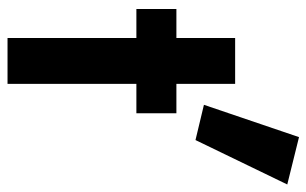

<svg xmlns="http://www.w3.org/2000/svg" viewBox="-176 -658 834 523"><g transform="rotate(90 241.5 -397.0)"><path d="M354 -794 483 -762 362 -512 266 -535ZM5 -460H84V-620H209V-460H289V-351H209V0H84V-351H5Z"/></g></svg>

Font: Von Semi
Style: Regular
Weight: 600
Version: Version 4.000; ttfautohint (v1.8.4.7-5d5b)